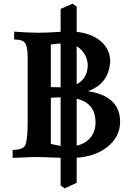

<svg xmlns="http://www.w3.org/2000/svg" viewBox="-20 -866 737 1053"><path d="M359.4 1Q340.3 1 274.9 -2Q209.5 -4.9 163.1 -4.9Q146 -4.9 49.3 0V-43.9Q110.8 -43.9 120.8 -75Q130.9 -106 131.8 -191.4V-545.4Q131.8 -603 120.1 -626.2Q108.4 -649.4 57.6 -649.4V-692.4Q140.1 -686.5 189.5 -686.5Q232.9 -686.5 284.2 -689.9Q335.4 -693.4 358.4 -693.4Q461.4 -693.4 522.9 -647.7Q584.5 -602.1 584.5 -527.3Q575.2 -403.8 461.4 -366.2Q638.7 -339.4 638.7 -197.8Q638.7 -112.8 563.2 -55.9Q487.8 1 359.4 1ZM353.5 -62.5Q424.3 -62.5 464.1 -98.6Q503.9 -134.8 503.9 -195.3Q503.9 -332 328.1 -332Q289.1 -332 258.8 -330.1V-76.7Q318.4 -62.5 353.5 -62.5ZM308.1 -387.2Q456.1 -387.2 461.4 -506.3Q460.4 -556.6 426 -592.3Q391.6 -627.9 332.5 -627.9Q300.3 -627.9 258.8 -622.1V-388.2Q275.9 -387.2 308.1 -387.2ZM335 167 312.5 151.4V-817.4L377.9 -845.7L400.4 -830.1V136.7Z"/></svg>

Font: Kelvinch
Style: Bold
Weight: 700
Designer: Paul James Miller
Foundry: High-Logic / Made with FontCreator
Version: Version 3.501;March 28, 2021;FontCreator 13.0.0.2683 64-bit